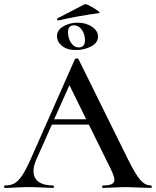

<svg xmlns="http://www.w3.org/2000/svg" viewBox="-27 -920 763 940"><path d="M711 0Q692 0 650 -2Q608 -4 589 -4Q564 -4 530 -2Q496 0 477 0Q473 0 473 -6Q473 -12 477 -12Q506 -12 519.5 -18.5Q533 -25 533 -40Q533 -55 516 -91L408 -310H227L150 -137Q137 -107 137 -83Q137 -48 162 -30Q187 -12 232 -12Q237 -12 237 -6Q237 0 232 0Q214 0 182 -2Q144 -4 114 -4Q87 -4 51 -2Q19 0 -2 0Q-7 0 -7 -6Q-7 -12 -2 -12Q26 -12 45 -23Q64 -34 82.5 -62.5Q101 -91 126 -147L340 -631Q342 -634 349 -634Q356 -634 357 -631L601 -137Q637 -65 660.5 -38.5Q684 -12 711 -12Q716 -12 716 -6Q716 0 711 0ZM395 -336 313 -503 238 -336ZM257 -820Q254 -820 252.5 -824.5Q251 -829 254 -830L387 -899Q392 -902 412.5 -891.5Q433 -881 449.5 -869Q466 -857 459 -856Q355 -842 259 -820ZM252 -743Q252 -773 283 -791Q314 -809 353 -809Q394 -809 423.5 -789Q453 -769 453 -741Q453 -711 419.5 -693Q386 -675 343 -675Q302 -675 277 -695Q252 -715 252 -743ZM389 -723Q389 -753 373.5 -774.5Q358 -796 335 -796Q306 -796 306 -763Q306 -734 320.5 -711Q335 -688 359 -688Q389 -688 389 -723Z"/></svg>

Font: Cormorant SC SemiBold
Style: Regular
Weight: 600
Designer: Christian Thalmann (Catharsis Fonts)
Version: Version 3.000